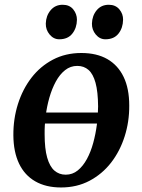

<svg xmlns="http://www.w3.org/2000/svg" viewBox="-20 -794 610 826"><path d="M419 -262.5H152L159 -310H424.5ZM330 -566Q396 -566 441.8 -539.8Q487.5 -513.5 511.8 -463.2Q536 -413 536 -340Q536.5 -270.5 516.2 -207Q496 -143.5 457.8 -94.2Q419.5 -45 365 -16.2Q310.5 12.5 242.5 12.5Q177.5 12.5 131.8 -13.8Q86 -40 62 -90.2Q38 -140.5 37.5 -212Q37 -282.5 57.2 -346.5Q77.5 -410.5 115.5 -459.8Q153.5 -509 207.8 -537.5Q262 -566 330 -566ZM312.5 -510.5Q283 -510.5 260 -492.2Q237 -474 220.2 -443.2Q203.5 -412.5 192.5 -374.2Q181.5 -336 176.5 -295.2Q171.5 -254.5 172 -217Q172 -154 183 -115.8Q194 -77.5 214.2 -60Q234.5 -42.5 262.5 -42.5Q292 -42.5 314.5 -60.8Q337 -79 353.8 -109.8Q370.5 -140.5 381 -179Q391.5 -217.5 396.8 -258.2Q402 -299 402 -336.5Q401.5 -399.5 391 -437.8Q380.5 -476 360.8 -493.2Q341 -510.5 312.5 -510.5ZM235 -625Q210.5 -625 193.5 -645.5Q176.5 -666 177 -692.5Q178 -726.5 197.8 -750Q217.5 -773.5 249.5 -773.5Q279 -773.5 295 -753.8Q311 -734 311 -709Q310.5 -674 291.2 -649.5Q272 -625 235 -625ZM433.5 -625Q409 -625 392 -645.5Q375 -666 375.5 -692.5Q376.5 -726.5 396 -750Q415.5 -773.5 448 -773.5Q477 -773.5 493.5 -753.8Q510 -734 509.5 -709Q509 -674 489.8 -649.5Q470.5 -625 433.5 -625Z"/></svg>

Font: Merriweather 24pt SemiBold
Style: Italic
Weight: 600
Italic angle: -7.8°
Version: Version 2.101